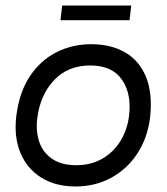

<svg xmlns="http://www.w3.org/2000/svg" viewBox="-20 -665 605 695"><path d="M253 10Q181 10 129.5 -22Q78 -54 54 -111.5Q30 -169 39 -245Q50 -332 88.5 -389.5Q127 -447 184.5 -476Q242 -505 310 -505Q382 -505 433.5 -475Q485 -445 509 -385.5Q533 -326 523 -237Q513 -163 476 -107.5Q439 -52 381.5 -21Q324 10 253 10ZM256 -67Q310 -67 351 -91Q392 -115 416.5 -155.5Q441 -196 447 -245Q457 -325 421.5 -376.5Q386 -428 307 -428Q225 -428 175 -374Q125 -320 115 -237Q109 -189 122.5 -150.5Q136 -112 169.5 -89.5Q203 -67 256 -67ZM449 -592H199L205 -645H455Z"/></svg>

Font: Kulim Park
Style: Italic
Weight: 400
Italic angle: -8°
Designer: Noponies / Dale Sattler
Foundry: Noponies
Version: Version 1.000; ttfautohint (v1.8.3)